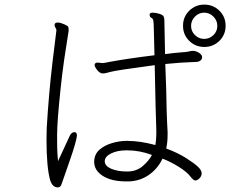

<svg xmlns="http://www.w3.org/2000/svg" viewBox="-20 -801 1040 834"><path d="M960 -689Q960 -728 933 -754.5Q906 -781 867.5 -781Q829 -781 802 -754.5Q775 -728 775 -689Q775 -650 802 -623.5Q829 -597 867.5 -597Q906 -597 933 -623.5Q960 -650 960 -689ZM404 -529Q391 -529 391 -518Q391 -511 402.5 -496.5Q414 -482 426 -482Q438 -482 459 -488.5Q480 -495 652 -518Q656 -311 659 -235V-220Q659 -195 655 -171Q588 -189 534 -189H527Q501 -189 468.5 -180Q436 -171 413 -151.5Q390 -132 389 -99V-98Q389 -61 426.5 -37Q464 -13 528 -13H541Q589 -15 627 -41.5Q665 -68 686 -112Q722 -98 757 -76Q792 -54 806 -35.5Q820 -17 828.5 -17Q837 -17 846.5 -26.5Q856 -36 856 -48.5Q856 -61 840.5 -76Q825 -91 789 -114Q753 -137 702 -156Q708 -183 708 -214V-228Q708 -234 706 -266Q704 -298 702 -411Q700 -468 698 -523Q765 -530 831 -532Q842 -532 850 -537.5Q858 -543 858 -553Q858 -563 844 -572Q832 -579 823 -580H818Q809 -580 800.5 -577.5Q792 -575 767 -573.5Q742 -572 697 -566Q696 -622 695 -661Q694 -700 694 -711Q694 -722 691 -729Q688 -736 672.5 -741Q657 -746 642 -746Q630 -746 630 -736.5Q630 -727 637 -724Q644 -721 646 -711.5Q648 -702 648.5 -661Q649 -620 651 -561Q536 -547 455 -532Q432 -527 425 -527ZM867 -746Q890 -746 907 -729Q924 -712 924 -688.5Q924 -665 907 -648.5Q890 -632 867 -632Q844 -632 827 -648.5Q810 -665 810 -688.5Q810 -712 827 -729Q844 -746 867 -746ZM182 -195Q182 -74 198 -18Q208 13 231 13Q244 13 248 -3Q249 -6 281.5 -99Q314 -192 314 -214Q314 -227 303 -227Q290 -227 282 -209Q274 -191 259 -159Q244 -127 232 -101Q231 -115 229.5 -133.5Q228 -152 228 -212Q228 -272 243 -414Q250 -481 259 -543.5Q268 -606 273 -634Q278 -662 278 -666V-675Q278 -681 276 -685Q274 -689 258 -696Q242 -703 231 -703Q220 -703 218 -697L217 -693Q217 -686 221 -680.5Q225 -675 225 -670V-669Q224 -665 208 -530.5Q192 -396 183 -246ZM640 -128Q628 -104 600.5 -80Q573 -56 532 -56Q491 -56 463 -68Q435 -80 435 -100.5Q435 -121 462.5 -134.5Q490 -148 529 -148H533Q586 -148 640 -128Z"/></svg>

Font: LXGW WenKai TC Light
Style: Regular
Weight: 300
Designer: LXGW / Fontworks Inc.
Foundry: LXGW / Fontworks Inc.
Version: Version 1.330